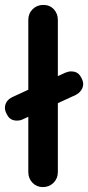

<svg xmlns="http://www.w3.org/2000/svg" viewBox="-40 -760 358 780"><path d="M29 -270Q4 -270 -8 -288.5Q-20 -307 -20 -321Q-20 -351 11 -366L226 -465Q232 -467 237.5 -468.5Q243 -470 249 -470Q274 -470 286 -451.5Q298 -433 298 -419Q298 -405 289.5 -393Q281 -381 267 -374L52 -275Q46 -272 40 -271Q34 -270 29 -270ZM195 -679V-61Q195 -35 177.5 -17.5Q160 0 134 0Q109 0 92 -17.5Q75 -35 75 -61V-679Q75 -705 92.5 -722.5Q110 -740 136 -740Q162 -740 178.5 -722.5Q195 -705 195 -679Z"/></svg>

Font: Quicksand Variable Light
Style: Regular
Weight: 300
Designer: Andrew Paglinawan
Foundry: Andrew Paglinawan
Version: Version 3.004